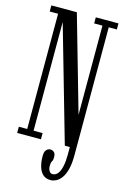

<svg xmlns="http://www.w3.org/2000/svg" viewBox="-134 -761 667 1018"><g transform="rotate(15 200.0 -252.0)"><path d="M251 196Q225.5 196 209.5 181.8Q193.5 167.5 185.8 142Q178 116.5 178 83.5Q178 59.5 187.5 49.2Q197 39 209.5 39Q220.5 39 229.5 46.8Q238.5 54.5 238.5 74.5Q238.5 91 233.2 98Q228 105 228 124.5Q228 140 234.8 151.2Q241.5 162.5 253 162.5Q270.5 162.5 282 147.5Q293.5 132.5 299.2 105.8Q305 79 305 43.5V-44H340V35Q340 82.5 331.8 113.5Q323.5 144.5 310.2 162.5Q297 180.5 281.2 188.2Q265.5 196 251 196ZM16 0V-34H62V-666.5H16V-700H156L309 -164.5H305.5V-666.5H260V-700H384.5V-666.5H340V0H277.5L92.5 -646H97V-34H146.5V0Z"/></g></svg>

Font: Imbue Thin 10pt
Style: Regular
Weight: 400
Version: Version 1.102